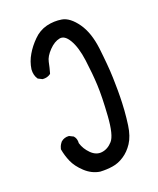

<svg xmlns="http://www.w3.org/2000/svg" viewBox="-144 -857 788 955"><g transform="rotate(-20 250.0 -379.0)"><path d="M219.7 9.8Q177.2 3.4 142.6 -28.8Q125.5 -44.9 113.5 -61Q101.6 -77.1 94.2 -93.8Q80.1 -126.5 74.2 -160.2V-161.1V-162.6Q75.2 -165.5 76.2 -168.7Q77.1 -171.9 78.1 -174.8Q79.1 -177.7 80.6 -180.4Q82 -183.1 83.7 -185.8Q85.4 -188.5 87.4 -191.2Q89.4 -193.8 91.3 -196.3L91.8 -196.8Q109.4 -211.9 133.3 -210H134.3L135.3 -209.5L154.8 -199.7L156.2 -199.2L156.7 -198.2Q169.9 -183.1 168 -159.7Q172.9 -143.1 181.9 -128.4Q190.9 -113.8 204.1 -100.6Q230.5 -74.7 261.2 -78.6Q293 -82.5 317.9 -110.4Q342.8 -138.2 349.6 -237.3Q356.4 -337.9 353.5 -399.7Q350.6 -461.4 340.8 -534.7Q331.1 -607.4 306.6 -648.4Q294.4 -668.5 282 -676.3Q269.5 -684.1 256.3 -681.6Q227.5 -676.3 199.7 -647.5Q171.4 -618.2 166 -591.3Q160.2 -562 152.3 -534.7L151.4 -532.7L149.9 -531.2Q132.8 -518.6 108.9 -520.5H107.9L106.9 -521L87.4 -530.8L85.9 -531.7L85 -532.7Q70.3 -554.2 72.3 -584.5V-585Q78.1 -625 98.6 -659.2Q118.2 -692.9 148.4 -722.7Q178.7 -753.4 219.2 -763.7Q259.8 -773.4 299.3 -766.6Q340.3 -759.3 377.9 -706.5Q415 -654.3 425.8 -566.4Q428.2 -544.9 430.4 -524.2Q432.6 -503.4 434.3 -483.6Q436 -463.9 437.3 -444.8Q438.5 -425.8 439 -408Q439.5 -390.1 439.7 -372.8Q439.9 -355.5 440.2 -338.6Q440.4 -321.8 439.9 -305.9Q439.5 -290 439 -274.9Q438 -254.4 436.8 -234.6Q435.5 -214.8 433.3 -196Q431.2 -177.2 428.7 -158.7Q424.8 -131.3 417.2 -109.1Q409.7 -86.9 398.4 -69.8Q376.5 -36.6 347.2 -17.6Q332.5 -7.8 317.1 -1.7Q301.8 4.4 285.6 6.8Q277.8 7.8 269.8 8.8Q261.7 9.8 253.7 10Q245.6 10.3 237.3 10.3Q229 10.3 220.2 9.8Z"/></g></svg>

Font: NaikaiFont
Style: SemiBold
Weight: 600
Version: Version 1.89